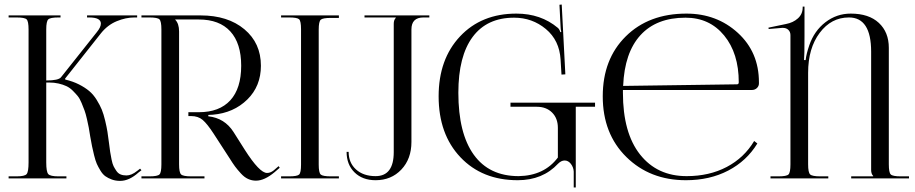

<svg xmlns="http://www.w3.org/2000/svg" viewBox="-20 -787 4038 847"><path d="M18 0V-9H53Q89 -9 97.5 -19Q106 -29 106 -71V-657Q106 -693 97.5 -701.5Q89 -710 53 -710H18V-719H247V-710H238Q202 -710 193 -701.5Q184 -693 184 -657V-432Q238 -432 249 -446L407 -645Q425 -667 425 -683Q425 -710 373 -710H364V-719H585V-710H573Q535 -710 495 -693.5Q455 -677 426 -641L267 -440L268 -436Q302 -428 328.5 -414.5Q355 -401 373.5 -385.5Q392 -370 406.5 -346.5Q421 -323 429 -303.5Q437 -284 444 -254.5Q451 -225 454 -205.5Q457 -186 461 -155Q464 -130 466 -117Q468 -104 472 -84Q476 -64 481 -54Q486 -44 493.5 -33Q501 -22 512 -17.5Q523 -13 538 -13Q560 -13 585 -33L598 -43L604 -36L591 -26Q550 11 510 11Q490 11 473.5 5Q457 -1 445 -9.5Q433 -18 423 -34.5Q413 -51 407 -64.5Q401 -78 395 -102.5Q389 -127 386 -142Q383 -157 378 -185Q374 -211 371.5 -224.5Q369 -238 363.5 -262Q358 -286 353 -299.5Q348 -313 340 -332.5Q332 -352 323 -363Q314 -374 301 -387Q288 -400 273 -407Q258 -414 238.5 -418.5Q219 -423 196 -423H184V-71Q184 -29 193 -19Q202 -9 238 -9H273V0Z M604 0V-9H639Q675 -9 683.5 -17.5Q692 -26 692 -62V-657Q692 -693 683.5 -701.5Q675 -710 639 -710H604V-719H865Q985 -719 1058 -658Q1131 -597 1131 -497Q1131 -407 1071 -348Q1011 -289 919 -281L899 -280V-274Q971 -266 1010 -205L1060 -126Q1125 -24 1158 -24Q1173 -24 1187 -35L1209 -54L1214 -47L1192 -28Q1147 10 1109 10Q1091 10 1074.5 2.5Q1058 -5 1042.5 -22Q1027 -39 1017 -52.5Q1007 -66 992 -90L922 -198Q894 -241 874 -258Q854 -275 823 -275H811V-292H857Q948 -292 996 -344.5Q1044 -397 1044 -497Q1044 -596 996 -648.5Q948 -701 857 -701H753V-700Q770 -683 770 -648V-62Q770 -26 779 -17.5Q788 -9 824 -9H882V0Z M1220 0V-9H1255Q1291 -9 1299.5 -17Q1308 -25 1308 -61V-658Q1308 -694 1299.5 -702Q1291 -710 1255 -710H1220V-719H1475V-708H1440Q1404 -708 1395 -700Q1386 -692 1386 -656V-61Q1386 -25 1395 -17Q1404 -9 1440 -9H1475V0Z M1518 -117Q1518 -69 1550.5 -39.5Q1583 -10 1637 -10Q1717 -10 1717 -116V-682Q1717 -699 1726 -708V-710H1588V-719H1874V-710H1848Q1795 -710 1795 -657V-161Q1795 -86 1750.5 -39Q1706 8 1637 8Q1579 8 1544 -26.5Q1509 -61 1509 -117Z M2520 40H2511V-30Q2510 -49 2498.5 -64Q2487 -79 2471 -79Q2456 -79 2442 -65Q2374 8 2264 8Q2107 8 2011 -93.5Q1915 -195 1915 -362Q1915 -526 2009.5 -626.5Q2104 -727 2258 -727Q2366 -727 2441 -664Q2448 -658 2452 -645L2456 -646Q2453 -658 2453 -669L2448 -766L2458 -767L2474 -459L2457 -458L2453 -524Q2448 -609 2388 -659Q2328 -709 2248 -709Q2128 -709 2065 -624Q2002 -539 2002 -378Q2002 -199 2070 -104.5Q2138 -10 2268 -10Q2381 -12 2441 -92V-223Q2441 -265 2415.5 -290.5Q2390 -316 2348 -316H2232V-334H2605V-316H2520V-234Z M2728 -390Q2728 -384 2728 -378Q2728 -201 2803.5 -105.5Q2879 -10 3009 -10Q3109 -10 3186 -50.5Q3263 -91 3307 -165L3321 -154Q3274 -77 3192.5 -34.5Q3111 8 3006 8Q2847 8 2743 -94.5Q2639 -197 2639 -362Q2639 -526 2740.5 -626.5Q2842 -727 3008 -727Q3142 -727 3235 -642Q3328 -557 3328 -424V-419Q3328 -407 3319 -398.5Q3310 -390 3297 -390ZM2729 -408 3231 -415Q3239 -415 3239 -424Q3239 -552 3174.5 -630.5Q3110 -709 3004 -709Q2876 -709 2805.5 -632Q2735 -555 2729 -408Z M3379 0V-9H3414Q3450 -9 3458.5 -17.5Q3467 -26 3467 -62V-632Q3467 -646 3458 -655Q3449 -664 3434 -664Q3432 -664 3430 -664L3371 -659L3370 -665L3447 -681Q3479 -687 3500 -706Q3521 -725 3521 -754V-758H3529V-627Q3529 -540 3527 -522H3534Q3537 -549 3550 -587Q3572 -651 3621.5 -689Q3671 -727 3733 -727Q3813 -727 3857 -686Q3901 -645 3901 -576V-62Q3901 -26 3909.5 -17.5Q3918 -9 3954 -9H3990V0H3735V-9H3832V-11Q3823 -20 3823 -37V-559Q3823 -710 3725 -710Q3647 -710 3596 -642Q3545 -574 3545 -466V-62Q3545 -26 3554 -17.5Q3563 -9 3599 -9H3634V0Z"/></svg>

Font: FoglihtenNo06
Style: Regular
Weight: 500
Designer: gluk (gluksza@wp.pl)
Foundry: gluk (gluksza@wp.pl)
Version: Version 0.76